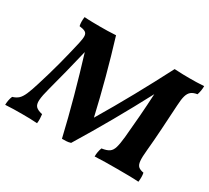

<svg xmlns="http://www.w3.org/2000/svg" viewBox="-167 -901 1233 1132"><g transform="rotate(30 449.5 -335.0)"><path d="M358 9Q328 -119 293 -246.5Q258 -374 219 -501Q201 -424 181 -346Q161 -268 145 -208Q130 -153 128 -122.5Q126 -92 139 -78.5Q152 -65 184 -58Q186 -44 186.5 -28Q187 -12 185 3Q160 1 133.5 0.5Q107 0 82 0Q53 0 24.5 0.5Q-4 1 -32 3Q-32 -12 -29 -28Q-26 -44 -20 -58Q4 -65 19 -78.5Q34 -92 47 -121.5Q60 -151 76 -204Q103 -290 123.5 -368Q144 -446 163 -529Q171 -564 170 -582Q169 -600 156 -607.5Q143 -615 116 -618Q110 -645 115 -679Q140 -677 171.5 -676.5Q203 -676 222 -676Q246 -676 273.5 -676.5Q301 -677 329 -679Q366 -558 398.5 -436.5Q431 -315 459 -193Q530 -312 597 -433.5Q664 -555 728 -679Q760 -677 787 -676.5Q814 -676 832 -676Q853 -676 877 -676.5Q901 -677 929 -679Q929 -647 919 -618Q893 -614 878.5 -602.5Q864 -591 857 -567.5Q850 -544 848 -501Q843 -415 838 -335Q833 -255 826 -183Q821 -134 823.5 -108.5Q826 -83 838 -72.5Q850 -62 874 -58Q877 -45 877 -29Q877 -13 875 3Q845 1 807.5 0.5Q770 0 727 0Q689 0 650.5 0.5Q612 1 577 3Q577 -29 588 -58Q622 -63 638.5 -74.5Q655 -86 662.5 -112Q670 -138 675 -186Q682 -259 688 -335.5Q694 -412 698 -491Q632 -366 561.5 -242Q491 -118 417 3Q401 8 386.5 8.5Q372 9 358 9Z"/></g></svg>

Font: Vollkorn
Style: Bold Italic
Weight: 700
Italic angle: -11°
Designer: Friedrich Althausen
Foundry: Friedrich Althausen
Version: Version 5.000; ttfautohint (v1.8.3)